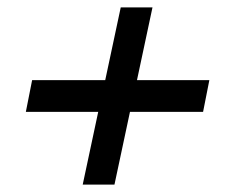

<svg xmlns="http://www.w3.org/2000/svg" viewBox="-20 -537 620 520"><path d="M204 -37 246 -234H50L67 -320H265L307 -517H393L351 -320H547L530 -234H332L290 -37Z"/></svg>

Font: Sometype Mono SemiBold
Style: Italic
Weight: 600
Italic angle: -12°
Designer: Ryoichi Tsunekawa
Foundry: Dharma Type
Version: Version 1.001